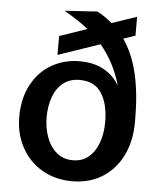

<svg xmlns="http://www.w3.org/2000/svg" viewBox="-54 -804 710 861"><g transform="rotate(5 301.0 -374.0)"><path d="M41.5 -257Q41.5 -341 74.8 -402.8Q108 -464.5 164.8 -496.8Q221.5 -529 290 -529Q354 -529 399 -504Q444 -479 469.5 -434.5Q441 -536.5 376.5 -613L188 -548.5V-633.5L312 -676Q288 -695 265 -710.2Q242 -725.5 214 -742L202.5 -748.5L350 -758Q385.5 -739 417 -712L529 -750V-665L475.5 -647Q520 -582.5 540.2 -494.2Q560.5 -406 560.5 -291V-275.5Q560 -192 528 -127.2Q496 -62.5 437.8 -26.2Q379.5 10 302 10Q225.5 10 166.2 -25Q107 -60 74.2 -121Q41.5 -182 41.5 -257ZM297.5 -84Q341 -84 370.2 -109.8Q399.5 -135.5 413.5 -177Q427.5 -218.5 427.5 -265.5Q427.5 -348.5 396 -397Q364.5 -445.5 297.5 -445.5Q253 -445.5 223 -421.5Q193 -397.5 178.5 -356.8Q164 -316 164 -265.5Q164 -219 178.8 -177.5Q193.5 -136 223.5 -110Q253.5 -84 297.5 -84Z"/></g></svg>

Font: 1883 Sans SemiBold
Style: Regular
Weight: 600
Designer: 1883 Sans project is a fork of Public Sans.
Version: Version 1.009